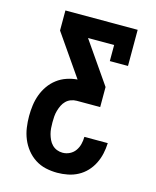

<svg xmlns="http://www.w3.org/2000/svg" viewBox="-111 -597 722 888"><g transform="rotate(15 250.0 -152.5)"><path d="M248 215Q220 215 193 209Q166 203 142.5 188Q119 173 101.5 151Q84 129 73.5 103.5Q63 78 59 50.5Q55 23 55 -5Q55 -31 58.5 -57Q62 -83 71 -107.5Q80 -132 95 -153.5Q110 -175 131 -191Q152 -207 177 -215.5Q202 -224 228 -226L91 -424V-520H437V-347H350V-424H225L362 -226V-130H250Q236 -130 222.5 -125Q209 -120 199 -110Q189 -100 183 -87.5Q177 -75 173 -61Q169 -47 168 -33Q167 -19 167 -5Q167 9 168 23Q169 37 172.5 50Q176 63 182 76Q188 89 198 99Q208 109 221 114Q234 119 248 119Q266 119 282 111Q298 103 308 89Q318 75 322.5 57.5Q327 40 327 22H439Q438 48 432.5 73Q427 98 415.5 121Q404 144 386.5 162.5Q369 181 346.5 193Q324 205 298.5 210Q273 215 248 215Z"/></g></svg>

Font: Iosevka Curly Slab
Style: Bold
Weight: 700
Monospace: yes
Designer: Belleve Invis
Foundry: Belleve Invis
Version: Version 22.1.2; ttfautohint (v1.8.4)